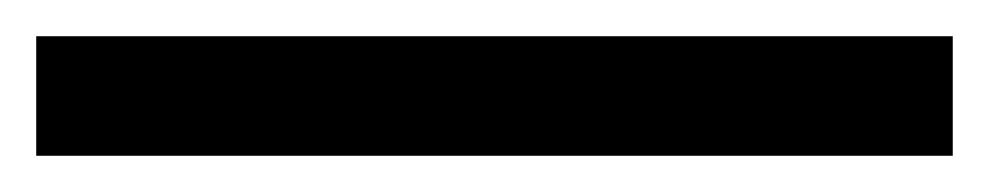

<svg xmlns="http://www.w3.org/2000/svg" viewBox="-23 -846 546 106"><path d="M503 -760H-3V-826H503Z"/></svg>

Font: Noto Sans Meroitic
Style: Regular
Weight: 400
Designer: Monotype Design Team
Foundry: Monotype Imaging Inc.
Version: Version 2.002; ttfautohint (v1.8.4.7-5d5b)